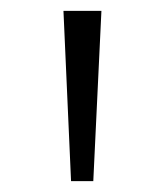

<svg xmlns="http://www.w3.org/2000/svg" viewBox="-20 -678 303 354"><path d="M97 -658H167L152 -344H111Z"/></svg>

Font: LXGW Bright GB
Style: Regular
Weight: 400
Designer: Christian Thalmann (Catharsis Fonts)
Foundry: LXGW / Christian Thalmann (Catharsis Fonts) / Fontworks Inc.
Version: Version 5.510